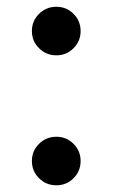

<svg xmlns="http://www.w3.org/2000/svg" viewBox="-20 -537 331 564"><path d="M145.5 7.3Q115.7 7.3 94.7 -13.4Q73.7 -34.2 73.7 -64Q73.7 -93.8 94.7 -114.5Q115.7 -135.3 145.5 -135.3Q175.3 -135.3 196 -114.5Q216.8 -93.8 216.8 -64Q216.8 -34.2 196 -13.4Q175.3 7.3 145.5 7.3ZM145.5 -374.5Q115.7 -374.5 94.7 -395.3Q73.7 -416 73.7 -445.8Q73.7 -475.6 94.7 -496.3Q115.7 -517.1 145.5 -517.1Q175.3 -517.1 196 -496.3Q216.8 -475.6 216.8 -445.8Q216.8 -416 196 -395.3Q175.3 -374.5 145.5 -374.5Z"/></svg>

Font: Inter 17pt Medium
Style: Regular
Weight: 500
Version: Version 4.001;git-66647c0bb